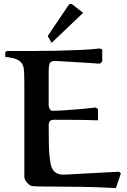

<svg xmlns="http://www.w3.org/2000/svg" viewBox="-20 -958 651 986"><path d="M306 -61Q310 -61 338.5 -62.5Q367 -64 409.5 -66.5Q452 -69 500 -71.5Q548 -74 591 -76L601 -68L575 8Q490 3 404.5 1.5Q319 0 233 0Q209 0 179 -0.5Q149 -1 138 -4Q127 -10 116 -23.5Q105 -37 105 -51V-480Q105 -502 105 -529.5Q105 -557 104 -580Q103 -603 101 -612Q95 -635 79.5 -645.5Q64 -656 44.5 -660Q25 -664 7 -666V-689L14 -696Q74 -696 140 -696Q206 -696 271 -697.5Q336 -699 393 -701.5Q450 -704 492 -709L505 -704V-642L493 -631Q464 -633 425.5 -635.5Q387 -638 350.5 -640Q314 -642 289.5 -643.5Q265 -645 265 -645Q238 -645 234 -630Q230 -615 230 -595V-415Q230 -408 235.5 -398.5Q241 -389 250 -389Q273 -389 309.5 -391.5Q346 -394 382.5 -397Q419 -400 444 -403Q469 -406 470 -406Q471 -406 475.5 -403Q480 -400 483 -398V-340Q431 -342 373 -342.5Q315 -343 258 -343Q241 -343 235.5 -335Q230 -327 230 -316Q230 -267 231 -214Q232 -161 239 -123Q247 -61 306 -61ZM407 -892 245 -738 225 -773 335 -936 348 -938Z"/></svg>

Font: Aref Ruqaa Ink
Style: Bold
Weight: 700
Designer: Abdullah Aref
Version: Version 1.005